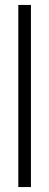

<svg xmlns="http://www.w3.org/2000/svg" viewBox="-20 -756 200 776"><path d="M105 0V-736H54V0Z"/></svg>

Font: XITS
Style: Regular
Weight: 400
Designer: MicroPress Inc., with final additions and corrections provided by Coen Hoffman, Elsevier (retired)
Version: Version 1.302